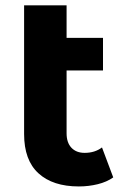

<svg xmlns="http://www.w3.org/2000/svg" viewBox="-20 -677 452 705"><path d="M269.5 7.6Q174 7.6 121.3 -40.6Q68.5 -88.7 68.5 -184.8V-657.3H224.5V-187.5Q224.5 -153.4 242.2 -134.6Q260 -115.7 290.8 -115.7Q328.3 -115.7 354.5 -135.6L395.8 -25.6Q372.2 -8.8 338.8 -0.6Q305.3 7.6 269.5 7.6ZM154.9 -418.2V-537.9H358.2V-418.2Z"/></svg>

Font: Montserrat Alternates Thin
Style: Regular
Weight: 100
Designer: Julieta Ulanovsky
Foundry: Julieta Ulanovsky
Version: Version 9.000